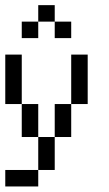

<svg xmlns="http://www.w3.org/2000/svg" viewBox="-20 -582 415 728"><path d="M0 -312.5V-375H62.5V-312.5ZM0 -250V-312.5H62.5V-250ZM0 -187.5V-250H62.5V-187.5ZM250 -312.5V-375H312.5V-312.5ZM250 -250V-312.5H312.5V-250ZM250 -187.5V-250H312.5V-187.5ZM187.5 -125V-187.5H250V-125ZM187.5 -62.5V-125H250V-62.5ZM62.5 -125V-187.5H125V-125ZM62.5 -62.5V-125H125V-62.5ZM125 0V-62.5H187.5V0ZM125 62.5V0H187.5V62.5ZM62.5 125V62.5H125V125ZM0 125V62.5H62.5V125ZM62.5 -437.5V-500H125V-437.5ZM125 -500V-562.5H187.5V-500ZM187.5 -437.5V-500H250V-437.5Z"/></svg>

Font: AprilSans
Style: Regular
Weight: 400
Designer: typesprite
Version: Version 1.001;PS 001.001;hotconv 1.0.88;makeotf.lib2.5.64775